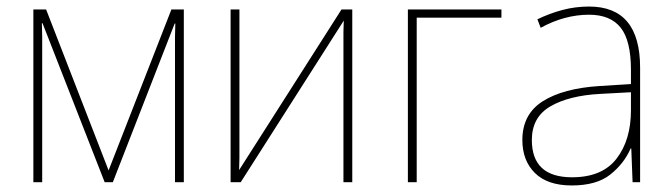

<svg xmlns="http://www.w3.org/2000/svg" viewBox="-20 -557 2055 587"><path d="M542 -528H504L312 -36L121 -528H82V0H109V-403Q109 -427 109 -445.5Q109 -464 108 -486H110L300 0H325L514 -485H516Q515 -462 515 -444.5Q515 -427 515 -406V0H542Z M712 -528H685V0H716L1031 -494Q1030 -472 1030 -459.5Q1030 -447 1030 -426V0H1057V-528H1024L711 -37Q712 -60 712 -74.5Q712 -89 712 -114Z M1513 -528V-503H1254V0H1227V-528Z M1909 -275V-220Q1909 -129 1865 -72Q1821 -15 1729 -15Q1606 -15 1606 -129Q1606 -199 1663 -232Q1720 -265 1816 -270ZM1781 -537Q1739 -537 1699.5 -526.5Q1660 -516 1623 -498L1633 -472Q1706 -512 1781 -512Q1846 -512 1877.5 -472.5Q1909 -433 1909 -343V-300L1813 -294Q1702 -287 1639.5 -247.5Q1577 -208 1577 -129Q1577 -66 1615.5 -28Q1654 10 1728 10Q1804 10 1846 -23.5Q1888 -57 1908 -103H1910L1914 0H1937V-350Q1937 -537 1781 -537Z"/></svg>

Font: Noto Sans Display Thin
Style: Regular
Weight: 250
Designer: Monotype Design Team
Foundry: Monotype Imaging Inc.
Version: Version 1.900